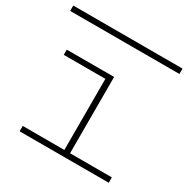

<svg xmlns="http://www.w3.org/2000/svg" viewBox="-170 -819 944 959"><g transform="rotate(30 301.5 -339.0)"><path d="M580 -31V0H66V-31H306V-441H66V-471H339V-31ZM614 -647H-16V-678H614Z"/></g></svg>

Font: BioRhyme Expanded ExtraLight
Style: Regular
Weight: 275
Width: 7
Designer: Aoife Mooney
Foundry: Aoife Mooney Type
Version: Version 1.000